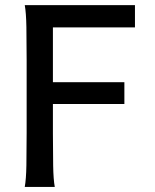

<svg xmlns="http://www.w3.org/2000/svg" viewBox="-20 -733 607 753"><path d="M187.5 -410.6H467.8V-325.2H187.5V-209.5Q187.5 -138.2 188.5 -83.3Q189.5 -28.3 194.8 0H77.1Q82.5 -29.3 83.5 -84.7Q84.5 -140.1 84.5 -212.4V-498Q84.5 -570.3 83.5 -627Q82.5 -683.6 77.1 -712.9H509.3V-625.5H187.5Z"/></svg>

Font: Kanchenjunga Medium
Style: Regular
Weight: 500
Version: Version 2.001